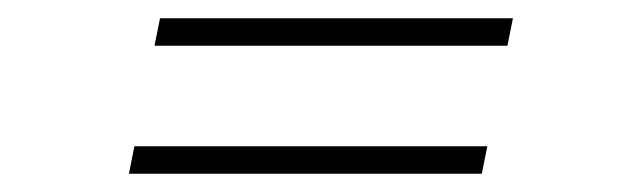

<svg xmlns="http://www.w3.org/2000/svg" viewBox="-20 -386 686 210"><path d="M149 -336 155 -366H541L535 -336ZM121 -196 127 -226H513L507 -196Z"/></svg>

Font: Piazzolla Thin
Style: Italic
Weight: 100
Italic angle: -11.3°
Designer: Juan Pablo del Peral
Foundry: Huerta Tipografica
Version: Version 1.330